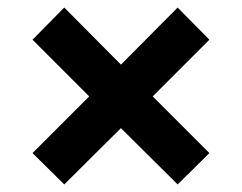

<svg xmlns="http://www.w3.org/2000/svg" viewBox="-20 -541 640 508"><path d="M150 -53 66 -136 216 -286 66 -436 150 -521 300 -370 450 -521 534 -436 384 -286 534 -136 450 -53 300 -202Z"/></svg>

Font: Nunito Sans 12pt ExtraLight Black
Style: Regular
Weight: 900
Version: Version 3.101;gftools[0.9.27]